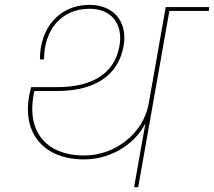

<svg xmlns="http://www.w3.org/2000/svg" viewBox="-20 -769 880 789"><path d="M548 0 676 -724H838L840 -740H661L591 -343C569 -219 451 -130 327 -130C165 -130 82 -234 123 -402L112 -395C133 -395 160 -395 214 -395C334 -395 462 -434 488 -581C505 -674 452 -749 348 -749C224 -749 144 -655 144 -525H161C161 -645 231 -733 348 -733C443 -733 486 -665 471 -581C446 -439 316 -411 216 -411H108C105 -399 102 -387 100 -376C71 -219 162 -114 325 -114C455 -114 548 -197 578 -264L531 0Z"/></svg>

Font: Poppins Devanagari Thin
Style: Italic
Weight: 100
Italic angle: -10°
Designer: Ninad Kale (Devanagari), Jonny Pinhorn (Latin)
Foundry: Indian Type Foundry
Version: 4.005